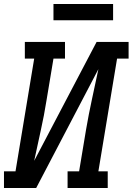

<svg xmlns="http://www.w3.org/2000/svg" viewBox="-29 -946 667 966"><path d="M-9 0V-84H49L143 -651H96V-735H298V-651H240L205 -441Q193 -365 176 -289Q159 -213 143 -137L457 -735H618V-651H560L466 -84H513V0H311V-84H369L404 -294Q417 -370 433.5 -446Q450 -522 466 -598L153 0ZM540 -844H240V-926H540Z"/></svg>

Font: Iosevka Curly Slab MdEx
Style: Italic
Weight: 500
Width: 7
Italic angle: -9°
Monospace: yes
Designer: Belleve Invis
Foundry: Belleve Invis
Version: Version 11.0.0; ttfautohint (v1.8.3)